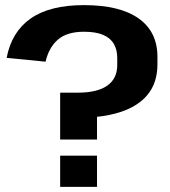

<svg xmlns="http://www.w3.org/2000/svg" viewBox="-20 -730 664 750"><path d="M595 -478Q595 -444 585.5 -413.5Q576 -383 554 -357Q532 -331 496 -311.5Q460 -292 407 -281Q354 -270 283 -270L359 -324V-185H215V-368H283Q360 -368 399 -395.5Q438 -423 438 -476V-504Q438 -535 425 -558Q412 -581 383.5 -593.5Q355 -606 308 -606Q242 -606 206.5 -575.5Q171 -545 158 -489L6 -504Q25 -605 99.5 -657.5Q174 -710 308 -710Q448 -710 521.5 -658Q595 -606 595 -508ZM359 -122V0H215V-122Z"/></svg>

Font: Pathway Extreme 28pt
Style: Bold
Weight: 700
Designer: Eduardo Rodriguez Tunni
Foundry: Eduardo Rodriguez Tunni
Version: Version 1.001;gftools[0.9.26]